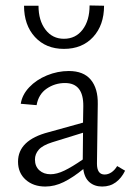

<svg xmlns="http://www.w3.org/2000/svg" viewBox="-20 -679 486 703"><path d="M68 -658H121Q121 -604 146.5 -570.5Q172 -537 214 -537Q257 -537 282.5 -570.5Q308 -604 308 -659L361 -658Q361 -587 321 -543.5Q281 -500 214 -500Q148 -500 108 -543.5Q68 -587 68 -658ZM438 -54Q425 -27 404 -11.5Q383 4 354 4Q326 4 307.5 -12Q289 -28 285 -60Q247 -29 213.5 -12.5Q180 4 146 4Q102 4 74 -21Q46 -46 46 -87Q46 -166 158 -195L284 -230L285 -290Q286 -375 218 -375Q181 -375 151 -354.5Q121 -334 114 -294L56 -299Q61 -332 87 -359.5Q113 -387 152 -403Q191 -419 232 -419Q286 -419 312.5 -387Q339 -355 338 -298L335 -80Q335 -40 363 -40Q376 -40 388 -48Q400 -56 409 -71ZM165 -41Q188 -41 216 -54.5Q244 -68 283 -95L284 -193L171 -158Q136 -147 122 -131Q108 -115 108 -95Q108 -70 124 -55.5Q140 -41 165 -41Z"/></svg>

Font: Isabella Sans
Style: Regular
Weight: 400
Designer: Original fonts by Christian Thalmann (Catharsis Fonts), Modifications by Cristiano Sobral
Version: Version 0.002;July 12, 2020;FontCreator 13.0.0.2655 64-bit; 